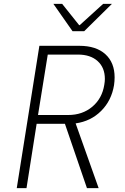

<svg xmlns="http://www.w3.org/2000/svg" viewBox="-20 -965 640 985"><path d="M66 0 182 -730H387Q473 -730 520.5 -687Q568 -644 568 -568Q568 -549 565 -528Q552 -449 499 -396Q446 -343 368 -332L486 0H426L313 -330H168L116 0ZM330 -375Q403 -375 453.5 -417.5Q504 -460 515 -530Q518 -547 518 -560Q518 -618 481 -651.5Q444 -685 380 -685H225L175 -375ZM412 -805H352L254 -945H299L386 -836H389L509 -945H554Z"/></svg>

Font: JetBrains Mono Extra Light
Style: Italic
Weight: 200
Italic angle: -9°
Monospace: yes
Designer: Philipp Nurullin, Konstantin Bulenkov
Foundry: JetBrains
Version: 2.002